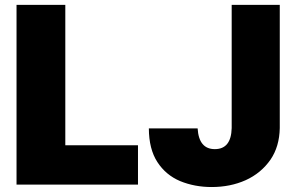

<svg xmlns="http://www.w3.org/2000/svg" viewBox="-20 -747 1199 777"><path d="M538.4 0H46.9V-727.3H244.3V-159.1H538.4ZM836.6 9.9Q767.4 9.9 708.8 -14.2Q650.9 -38.7 616.8 -91.3Q582.7 -143.8 582.4 -227.3H779.8Q784.8 -143.5 849.4 -143.5Q915.5 -143.5 917.6 -228.7V-727.3H1112.2V-228.7Q1110.8 -154.1 1074.9 -101.2Q1036.2 -45.8 974.1 -17.8Q912.3 9.9 836.6 9.9Z"/></svg>

Font: Linik Sans Black
Style: Regular
Weight: 900
Designer: Fonts by Rasmus Andersson / Changes by Cristiano Sobral with parts from Marc Monis
Foundry: rsms
Version: Version 3.020; ttfautohint (v1.6)